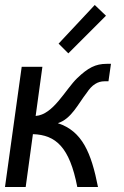

<svg xmlns="http://www.w3.org/2000/svg" viewBox="-21 -750 499 770"><path d="M359 -730 214 -575 253 -536 404 -687ZM407 -494C362 -494 332 -478 289 -437C241 -391 193 -290 122 -285L149 -482H66L-1 0H82L111 -212C203 -209 258 -160 289 0H372C345 -137 309 -224 211 -256C265 -273 292 -333 327 -378C348 -410 371 -424 398 -424H414L424 -494Z"/></svg>

Font: Cantarell
Style: Oblique
Weight: 400
Italic angle: -8°
Designer: Dave Crossland
Version: Version 0.024